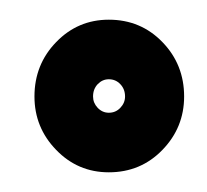

<svg xmlns="http://www.w3.org/2000/svg" viewBox="-20 -734 210 195"><path d="M90.5 -559Q123 -559 145 -581.8Q167 -604.5 167 -636Q167 -668.5 145 -691.2Q123 -714 90.5 -714Q59 -714 37 -691.2Q15 -668.5 15 -636Q15 -604.5 37 -581.8Q59 -559 90.5 -559ZM90.5 -619.5Q84 -619.5 79.2 -624.5Q74.5 -629.5 74.5 -636Q74.5 -643.5 79.2 -648.5Q84 -653.5 90.5 -653.5Q97.5 -653.5 102.2 -648.5Q107 -643.5 107 -636Q107 -629.5 102.2 -624.5Q97.5 -619.5 90.5 -619.5Z"/></svg>

Font: Anybody SemiExpanded Black
Style: Regular
Weight: 900
Width: 6
Version: Version 1.113;gftools[0.9.25]